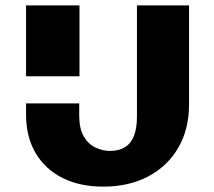

<svg xmlns="http://www.w3.org/2000/svg" viewBox="-20 -678 796 715"><path d="M275 -293V-248Q275 -199 292 -170Q309 -141 335.5 -128.5Q362 -116 389 -116Q423 -116 445.5 -130Q468 -144 479 -172.5Q490 -201 490 -243V-658H684V-289Q684 -197 644 -128Q604 -59 532 -21Q460 17 364 17Q278 17 213.5 -15Q149 -47 113 -107.5Q77 -168 77 -252V-293ZM77 -394V-658H276V-394Z"/></svg>

Font: Ysabeau Infant Black
Style: Regular
Weight: 900
Designer: Christian Thalmann (Catharsis Fonts)
Version: Version 2.001;gftools[0.9.30]; featfreeze: ss01,ss02,lnum